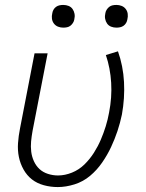

<svg xmlns="http://www.w3.org/2000/svg" viewBox="-20 -746 590 778"><path d="M214 12Q185 12 157.5 4.5Q130 -3 109.5 -19Q89 -35 75.5 -59Q62 -83 56.5 -110Q51 -137 53 -166Q55 -195 61 -225L120 -530H173L112 -216Q108 -194 106 -173Q104 -152 106.5 -131.5Q109 -111 117.5 -92.5Q126 -74 140 -61Q154 -48 174 -41.5Q194 -35 215 -35Q243 -35 271.5 -46.5Q300 -58 322 -79.5Q344 -101 360.5 -127Q377 -153 388.5 -180Q400 -207 408.5 -234.5Q417 -262 422 -290Q434 -351 430.5 -410.5Q427 -470 409 -523L458 -538Q479 -479 482.5 -413.5Q486 -348 474 -282Q467 -248 456 -215Q445 -182 430 -150Q415 -118 394 -87.5Q373 -57 345 -33.5Q317 -10 282 1Q247 12 214 12ZM452 -634Q440 -634 430 -638Q420 -642 414 -650.5Q408 -659 406 -670Q404 -681 407 -693Q408 -700 412.5 -707Q417 -714 423 -718.5Q429 -723 436.5 -724.5Q444 -726 452 -726Q463 -726 473 -722Q483 -718 489.5 -709.5Q496 -701 497.5 -690Q499 -679 496 -667Q495 -660 491 -653Q487 -646 480.5 -641.5Q474 -637 466.5 -635.5Q459 -634 452 -634ZM236 -634Q225 -634 215 -638Q205 -642 198.5 -650.5Q192 -659 190.5 -670Q189 -681 192 -693Q193 -700 197 -707Q201 -714 207.5 -718.5Q214 -723 221.5 -724.5Q229 -726 236 -726Q248 -726 258 -722Q268 -718 274 -709.5Q280 -701 282 -690Q284 -679 281 -667Q280 -660 275.5 -653Q271 -646 265 -641.5Q259 -637 251.5 -635.5Q244 -634 236 -634Z"/></svg>

Font: Lode Dark
Style: Italic
Weight: 400
Italic angle: -11°
Monospace: yes
Designer: Belleve Invis
Foundry: Belleve Invis
Version: Version 29.2.0; ttfautohint (v1.8.3)